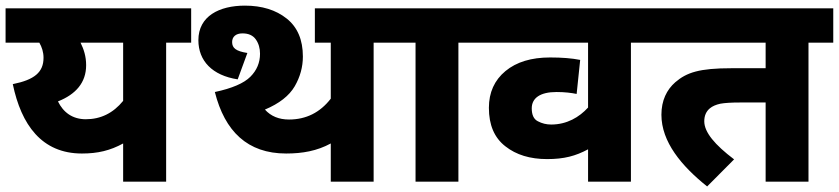

<svg xmlns="http://www.w3.org/2000/svg" viewBox="-20 -652 3010 689"><path d="M0 -622.1V-499H121.1C130.4 -482.9 136.2 -464.8 136.2 -444.8C136.2 -392.6 103.5 -365.7 25.9 -350.1C56.2 -204.6 129.4 -101.1 273.9 -101.1C331.1 -101.1 375.5 -111.8 421.9 -137.2V0H576.2V-499H666V-622.1ZM188 -288.1C252 -313.5 289.1 -355.5 289.1 -418C289.1 -449.7 280.8 -475.1 269 -499H421.9V-290C386.2 -246.1 341.3 -224.1 288.1 -224.1C239.7 -224.1 207 -249 188 -288.1Z M1410.6 -499V-622.1H1109.9V-499H1167V-297.9C1128.4 -248 1078.1 -223.1 1017.1 -223.1C981 -223.1 952.1 -234.9 930.7 -258.8C981.9 -280.3 1017.6 -308.1 1037.6 -342.3C1057.1 -376 1066.9 -411.6 1066.9 -449.2C1066.9 -509.3 1047.4 -554.7 1008.8 -585.4C970.2 -616.2 919.9 -631.8 858.9 -631.8C767.1 -631.8 691.9 -594.2 691.9 -507.8C691.9 -433.6 741.7 -381.3 833 -367.2L867.7 -461.9C826.7 -468.3 813 -479.5 813 -501C813 -520 826.2 -532.2 850.1 -532.2C872.1 -532.2 887.7 -524.9 897.9 -510.7C908.2 -496.1 913.1 -479 913.1 -459C913.1 -427.2 901.4 -399.4 878.4 -376.5C855.5 -353.5 813 -335 751 -321.8C786.6 -180.7 868.2 -101.1 1006.8 -101.1C1065.4 -101.1 1117.7 -110.4 1167 -137.2V0H1320.8V-499Z M1715.8 -499V-622.1H1396V-499H1471.2V0H1625V-499Z M2334 -622.1H1701.2V-499H2090.3V-266.1C2058.6 -231.4 2014.2 -205.1 1958 -205.1C1940.9 -205.1 1924.8 -209 1910.2 -216.8C1895.5 -224.1 1888.2 -239.7 1888.2 -263.2C1888.2 -300.3 1918.5 -321.8 1977.1 -321.8C2006.3 -321.8 2030.3 -318.8 2049.3 -314.9L2062 -437C2032.7 -442.9 1996.6 -445.8 1954.1 -445.8C1886.7 -445.8 1833.5 -429.7 1793.9 -397C1754.4 -364.3 1734.4 -320.3 1734.4 -265.1C1734.4 -203.6 1753.9 -157.7 1793.5 -127C1832.5 -96.2 1882.3 -81.1 1943.4 -81.1C2004.4 -81.1 2045.9 -92.3 2090.3 -116.2V0H2244.1V-499H2334Z M2970.2 -499V-622.1H2319.3V-499H2727.5V-407.2H2605.5C2489.7 -407.2 2444.3 -392.1 2403.3 -356.9C2372.6 -330.1 2353.5 -291.5 2353.5 -240.2C2353.5 -143.1 2425.3 -56.6 2517.6 17.1L2614.3 -80.1C2545.4 -132.3 2507.3 -177.2 2507.3 -216.8C2507.3 -236.8 2514.2 -252.4 2527.3 -263.2C2536.6 -271 2549.3 -276.4 2564.9 -279.8C2580.6 -282.7 2604.5 -284.2 2636.2 -284.2H2727.5V0H2881.3V-499Z"/></svg>

Font: Noto Reveo Sans
Style: Regular
Weight: 800
Designer: Monotype Design Team
Foundry: Monotype Imaging Inc.
Version: Version 2.007